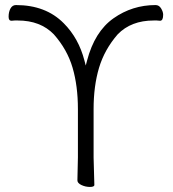

<svg xmlns="http://www.w3.org/2000/svg" viewBox="-20 -730 684 759"><path d="M26 -648H25Q14 -648 14 -664Q14 -683 21.5 -696.5Q29 -710 43 -710Q161 -710 232 -638Q291 -579 314 -490L319 -471L324 -490Q354 -605 428.5 -657.5Q503 -710 595 -710Q609 -710 617 -696.5Q625 -683 625 -672Q625 -648 613 -648H612Q606 -649 600 -649H588Q498 -649 445 -594Q393 -534 371.5 -462Q350 -390 350 -299V-107L353 1Q353 9 335.5 9Q318 9 302 1.5Q286 -6 286 -17L288 -108V-299Q288 -390 267 -462Q246 -534 193 -594Q140 -649 50 -649H38Q32 -649 26 -648Z"/></svg>

Font: Moon Stars Kai T Light
Style: Regular
Weight: 300
Designer: GuiWonder
Version: Version 1.101